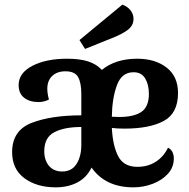

<svg xmlns="http://www.w3.org/2000/svg" viewBox="-20 -782 810 824"><path d="M726 -102Q726 -64 700.5 -36Q675 -8 635 7Q595 22 553 22Q491 22 446 0Q401 -22 373 -63Q352 -20 312 1Q272 22 219 22Q138 22 85 -17Q32 -56 32 -129Q32 -222 115.5 -254.5Q199 -287 329 -287V-378Q329 -427 315 -451.5Q301 -476 261 -476Q225 -476 204 -456Q183 -436 183 -401Q183 -381 190 -355Q182 -350 169.5 -347Q157 -344 146 -344Q107 -344 83.5 -362.5Q60 -381 60 -417Q60 -469 119 -499.5Q178 -530 268 -530Q322 -530 358 -518.5Q394 -507 417 -482Q476 -530 569 -530Q646 -530 695 -492Q744 -454 744 -383Q744 -296 683 -263Q622 -230 514 -230Q480 -230 460 -233Q464 -156 487.5 -111Q511 -66 570 -66Q614 -66 648 -87.5Q682 -109 701 -148Q714 -142 720 -129.5Q726 -117 726 -102ZM460 -281 492 -280Q555 -280 587 -302Q619 -324 619 -379Q619 -419 603 -445.5Q587 -472 553 -472Q502 -472 481.5 -415.5Q461 -359 460 -281ZM170 -133Q170 -94 190.5 -70Q211 -46 247 -46Q288 -46 308.5 -78.5Q329 -111 329 -160V-237Q256 -237 213 -214.5Q170 -192 170 -133ZM553 -701Q553 -672 528 -653.5Q503 -635 462 -619L345 -572L321 -610L505 -762Q526 -755 539.5 -738.5Q553 -722 553 -701Z"/></svg>

Font: Sansita Medium
Style: Regular
Weight: 500
Designer: Pablo Cosgaya
Foundry: Omnibus-Type
Version: Version 1.006